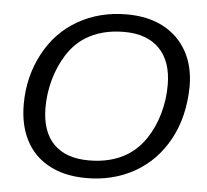

<svg xmlns="http://www.w3.org/2000/svg" viewBox="-51 -752 880 816"><g transform="rotate(5 389.0 -344.0)"><path d="M458 -698.2Q548.3 -698.2 613.8 -663.6Q679.2 -628.9 714.6 -565.4Q750 -502 750 -415.5Q748 -285.6 695.3 -189.5Q643.1 -93.8 552.2 -42Q461.4 9.8 346.2 9.8Q248 9.8 180.2 -29.8Q119.1 -64.5 86.7 -128.4Q54.2 -192.4 54.2 -279.8Q54.2 -397 106 -494.6Q157.2 -592.3 249.5 -645.3Q341.8 -698.2 458 -698.2ZM453.6 -623Q356.4 -623 288.1 -579.6Q242.7 -550.8 211.4 -501.5Q180.2 -452.1 163.8 -393.1Q147.5 -334 147.5 -274.9Q147.5 -172.9 199.5 -119.4Q251.5 -65.9 350.6 -65.9Q446.8 -65.9 514.6 -108.4Q559.6 -136.7 591.3 -184.3Q623 -231.9 639.9 -291.5Q656.7 -351.1 656.7 -413.6Q656.7 -514.6 603.8 -568.8Q550.8 -623 453.6 -623Z"/></g></svg>

Font: Arimo
Style: Italic
Weight: 400
Italic angle: -12°
Designer: Steve Matteson
Foundry: Monotype Imaging Inc.
Version: Version 1.33